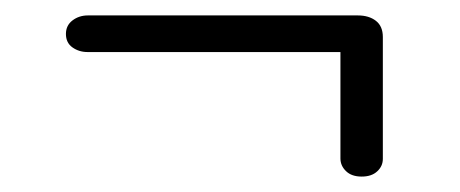

<svg xmlns="http://www.w3.org/2000/svg" viewBox="-20 -441 597 249"><path d="M65.5 -397Q65.5 -408 74 -414.5Q82.5 -421 94 -421H444Q458.5 -421 467.5 -414Q476.5 -407 476.5 -393V-235Q476.5 -225.5 469.2 -218.8Q462 -212 449 -212Q436 -212 428.8 -219Q421.5 -226 421.5 -235.5V-384L431 -373.5H93.5Q82.5 -373.5 74 -379.5Q65.5 -385.5 65.5 -397Z"/></svg>

Font: Fraunces 12pt
Style: Regular
Weight: 400
Version: Version 1.000;[b76b70a41]